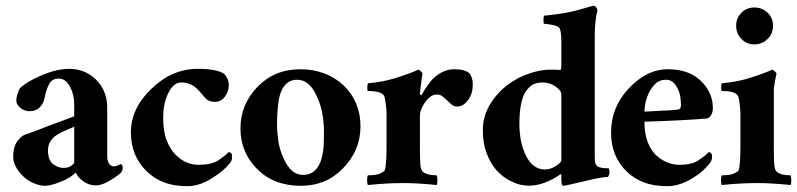

<svg xmlns="http://www.w3.org/2000/svg" viewBox="-20 -631 2736 659"><path d="M197.3 -54.7Q214.7 -54.7 224.7 -62Q234.7 -69.3 234.7 -73.3V-196Q220 -189.3 204.7 -183.3Q189.3 -177.3 173.3 -166.7Q144 -146.7 144.7 -113.3Q145.3 -80 162.7 -67.3Q180 -54.7 197.3 -54.7ZM394.7 -68Q401.3 -64 401.3 -56Q401.3 -48 397.3 -40Q389.3 -32 369.3 -18.7Q333.3 5.3 309.3 5.3Q285.3 5.3 266 -8.7Q246.7 -22.7 240 -38.7Q221.3 -20 187.3 -6.7Q153.3 6.7 134.7 6.7Q116 6.7 94.7 -2.7Q73.3 -12 58.7 -26.7Q25.3 -60 25.3 -93.3Q25.3 -126.7 39.3 -146Q53.3 -165.3 68.7 -170Q84 -174.7 104.7 -182.7Q125.3 -190.7 149.3 -200Q180 -210.7 234.7 -232V-273.3Q234.7 -306.7 220 -334Q205.3 -361.3 181.3 -361.3Q157.3 -361.3 147.3 -340Q137.3 -318.7 133.3 -296Q122.7 -249.3 81.3 -249.3Q64 -249.3 50 -260.7Q36 -272 36 -285.3Q36 -304 48 -328Q62.7 -342.7 96 -360Q164 -394.7 218 -394.7Q272 -394.7 310 -357.3Q348 -320 348 -260V-96Q348 -77.3 354.7 -68.7Q361.3 -60 370 -60Q378.7 -60 385.3 -64Z M765.3 -109.3Q776 -106.7 776 -98.7V-85.3Q776 -77.3 758 -58.7Q740 -40 718.7 -26.7Q669.3 8 623.3 8Q577.3 8 544 -4.7Q510.7 -17.3 485.3 -41.3Q429.3 -94.7 429.3 -176Q429.3 -258.7 498.7 -325.3Q569.3 -394.7 658.7 -394.7Q721.3 -394.7 748 -378.7Q765.3 -361.3 765.3 -339.3Q765.3 -317.3 752 -299.3Q738.7 -281.3 717.3 -281.3Q696 -281.3 684 -295.3Q672 -309.3 661.3 -321.3Q637.3 -348 601.3 -348Q574.7 -348 556 -308Q540 -273.3 540 -226.7Q540 -180 552 -149.3Q564 -118.7 582.7 -100Q617.3 -65.3 661.3 -65.3Q705.3 -65.3 728 -80Q750.7 -94.7 765.3 -109.3Z M1000 -357.3Q940 -357.3 933.3 -258.7Q930.7 -232 930.7 -205.3Q930.7 -178.7 935.3 -147.3Q940 -116 952 -90.7Q977.3 -30.7 1020 -30.7Q1082.7 -30.7 1090.7 -128Q1092 -153.3 1092 -180Q1092 -206.7 1086.7 -238.7Q1081.3 -270.7 1069.3 -296Q1044 -357.3 1000 -357.3ZM1010.7 -393.3Q1056 -393.3 1094 -378.7Q1132 -364 1160 -337.3Q1217.3 -281.3 1217.3 -197.3Q1217.3 -114.7 1157.3 -53.3Q1100 6.7 1012 6.7Q920 6.7 862.7 -50.7Q805.3 -108 805.3 -190.7Q805.3 -272 864 -333.3Q922.7 -393.3 1010.7 -393.3Z M1364 -2.7Q1309.3 -2.7 1242.7 4Q1240 0 1240 -12Q1240 -24 1242.7 -29.3Q1270.7 -29.3 1284 -35.3Q1297.3 -41.3 1300 -45.3Q1306.7 -61.3 1306.7 -128V-242.7Q1306.7 -253.3 1304 -274.7Q1301.3 -296 1298.7 -301.3Q1289.3 -318.7 1242.7 -318.7Q1240 -320 1240.7 -332.7Q1241.3 -345.3 1244 -345.3Q1294.7 -349.3 1342.7 -364.7Q1390.7 -380 1416 -392Q1420 -390.7 1425.3 -385.3Q1430.7 -380 1430 -377.3Q1429.3 -374.7 1428 -365.3Q1426.7 -356 1425.3 -344.7Q1424 -333.3 1422.7 -322.7Q1421.3 -312 1421.3 -308.7Q1421.3 -305.3 1424 -304.7Q1426.7 -304 1426.7 -305.3Q1450.7 -345.3 1466.7 -361.3Q1501.3 -393.3 1537.3 -393.3Q1577.3 -393.3 1592 -378.7Q1602.7 -362.7 1602.7 -343.3Q1602.7 -324 1598.7 -311.3Q1594.7 -298.7 1586.7 -288Q1570.7 -265.3 1549.3 -265.3Q1537.3 -265.3 1528.7 -273.3Q1520 -281.3 1512.7 -288Q1505.3 -294.7 1498 -300.7Q1490.7 -306.7 1478.7 -306.7Q1466.7 -306.7 1456 -298Q1445.3 -289.3 1437.3 -277.3Q1421.3 -253.3 1421.3 -234.7V-128Q1421.3 -61.3 1425.3 -51.3Q1429.3 -41.3 1436 -38Q1442.7 -34.7 1450.7 -32Q1464 -29.3 1478.7 -29.3Q1481.3 -24 1481.3 -12Q1481.3 0 1478.7 4Q1412 -2.7 1364 -2.7Z M1906.7 -14.7V-29.3Q1906.7 -34.7 1902.7 -32Q1898.7 -29.3 1888 -22.7Q1877.3 -16 1862.7 -9.3Q1794.7 21.3 1736 -8Q1676 -36 1650.7 -104Q1637.3 -137.3 1637.3 -184.7Q1637.3 -232 1662 -272.7Q1686.7 -313.3 1722.7 -340Q1758.7 -366.7 1798 -379.3Q1837.3 -392 1866.7 -392Q1896 -392 1902.7 -390.7Q1906.7 -390.7 1906.7 -410.7V-490.7Q1906.7 -518.7 1901.3 -533.3Q1897.3 -541.3 1876.7 -545.3Q1856 -549.3 1848 -549.3Q1845.3 -549.3 1845.3 -562Q1845.3 -574.7 1848 -577.3Q1922.7 -584 1969.3 -598Q2016 -612 2019.3 -611.3Q2022.7 -610.7 2026.7 -605.3Q2030.7 -600 2030.7 -596Q2021.3 -558.7 2021.3 -508V-94.7Q2021.3 -84 2022 -76Q2022.7 -68 2029.3 -61.3Q2037.3 -53.3 2069.3 -53.3Q2072 -48 2072 -39.3Q2072 -30.7 2066.7 -24Q2042.7 -22.7 1998.7 -12Q1920 6.7 1913.3 6.7Q1906.7 6.7 1906.7 -14.7ZM1850.7 -49.3Q1869.3 -49.3 1888 -61.3Q1906.7 -73.3 1906.7 -81.3V-308Q1906.7 -320 1886.7 -334Q1866.7 -348 1842 -348Q1817.3 -348 1802.7 -336.7Q1788 -325.3 1778.7 -306.7Q1762.7 -270.7 1762.7 -206Q1762.7 -141.3 1786 -95.3Q1809.3 -49.3 1850.7 -49.3Z M2192 -248Q2194.7 -248 2210 -248.7Q2225.3 -249.3 2244 -250.7Q2286.7 -252 2305.3 -254.7Q2317.3 -256 2317.3 -270Q2317.3 -284 2314.7 -300Q2312 -316 2305.3 -328Q2290.7 -357.3 2267.3 -357.3Q2244 -357.3 2230.7 -344.7Q2217.3 -332 2208 -314.7Q2192 -280 2192 -248ZM2402.7 -224Q2322.7 -217.3 2192 -213.3Q2192 -132 2237.3 -93.3Q2272 -65.3 2312.7 -65.3Q2353.3 -65.3 2376 -80Q2398.7 -94.7 2413.3 -109.3Q2424 -106.7 2424 -94.7Q2424 -82.7 2419.3 -75.3Q2414.7 -68 2401.3 -54Q2388 -40 2368 -26.7Q2317.3 8 2270.7 8Q2224 8 2190.7 -4.7Q2157.3 -17.3 2132 -41.3Q2077.3 -93.3 2077.3 -176Q2077.3 -261.3 2136 -325.3Q2198.7 -393.3 2272 -393.3Q2350.7 -393.3 2392 -346.7Q2426.7 -309.3 2426.7 -260Q2426.7 -245.3 2420 -234.7Q2413.3 -224 2402.7 -224Z M2645.3 -377.3Q2642.7 -370.7 2636 -328V-128Q2636 -61.3 2640 -51.3Q2644 -41.3 2650.7 -38Q2657.3 -34.7 2665.3 -32Q2678.7 -29.3 2693.3 -29.3Q2696 -24 2696 -12Q2696 0 2693.3 4Q2626.7 -2.7 2578.7 -2.7Q2524 -2.7 2457.3 4Q2454.7 0 2454.7 -12Q2454.7 -24 2457.3 -29.3Q2485.3 -29.3 2498.7 -35.3Q2512 -41.3 2514.7 -45.3Q2521.3 -61.3 2521.3 -128V-242.7Q2521.3 -253.3 2518.7 -274.7Q2516 -296 2513.3 -301.3Q2504 -318.7 2457.3 -318.7Q2454.7 -320 2455.3 -332.7Q2456 -345.3 2458.7 -345.3Q2509.3 -349.3 2557.3 -364.7Q2605.3 -380 2630.7 -392Q2634.7 -390.7 2640 -385.3Q2645.3 -380 2645.3 -377.3ZM2506.7 -542.7Q2506.7 -569.3 2524.7 -587.3Q2542.7 -605.3 2569.3 -605.3Q2596 -605.3 2614.7 -587.3Q2633.3 -569.3 2633.3 -542.7Q2633.3 -516 2614.7 -497.3Q2596 -478.7 2569.3 -478.7Q2542.7 -478.7 2524.7 -497.3Q2506.7 -516 2506.7 -542.7Z"/></svg>

Font: Ramaraja
Style: Regular
Weight: 400
Designer: Appaji Ambarisha Darbha
Foundry: Andhrapradesh Society for Knowledge Networks
Version: Version 1.0.4; ttfautohint (v1.2.25-373a) -l 7 -r 28 -G 50 -